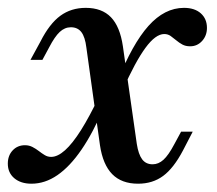

<svg xmlns="http://www.w3.org/2000/svg" viewBox="-30 -447 542 479"><path d="M314.5 11.3Q273.4 11.3 250 -12.5Q226.6 -36.3 219.4 -84.7L185.5 -328.2Q182.3 -354.8 173 -366.9Q163.7 -379 146.8 -379Q131.5 -379 119 -367.3Q106.5 -355.6 92.7 -329L75.8 -297.6H46L71 -343.5Q93.5 -387.9 120.6 -407.7Q147.6 -427.4 183.9 -427.4Q224.2 -427.4 246.8 -404Q269.4 -380.6 276.6 -331.5L311.3 -87.9Q315.3 -62.1 324.6 -49.6Q333.9 -37.1 350.8 -37.1Q365.3 -37.1 377.8 -48.4Q390.3 -59.7 404.8 -87.1L421.8 -118.5H450.8L426.6 -71.8Q403.2 -27.4 377 -8.1Q350.8 11.3 314.5 11.3ZM48.4 11.3Q21.8 11.3 5.6 -2.4Q-10.5 -16.1 -10.5 -38.7Q-10.5 -58.9 1.6 -71.8Q13.7 -84.7 32.3 -84.7Q42.7 -84.7 51.2 -80.2Q59.7 -75.8 66.9 -70.2Q74.2 -64.5 81.5 -60.1Q88.7 -55.6 97.6 -55.6Q113.7 -55.6 132.3 -72.2Q150.8 -88.7 172.2 -122.6Q193.5 -156.5 216.9 -205.6L229 -179Q202.4 -116.1 173.4 -73.8Q144.4 -31.5 113.3 -10.1Q82.3 11.3 48.4 11.3ZM276.6 -223.4 263.7 -245.2Q300 -337.1 340.3 -382.3Q380.6 -427.4 429 -427.4Q455.6 -427.4 471 -413.7Q486.3 -400 486.3 -377.4Q486.3 -358.1 474.2 -344.8Q462.1 -331.5 444.4 -331.5Q433.1 -331.5 425 -335.9Q416.9 -340.3 409.7 -346.4Q402.4 -352.4 395.6 -357.3Q388.7 -362.1 379.8 -362.1Q358.1 -362.1 332.7 -327.4Q307.3 -292.7 276.6 -223.4Z"/></svg>

Font: Playfair 5pt SemiExpanded Light SemiBold
Style: Italic
Weight: 600
Italic angle: -15.6°
Version: Version 2.001;gftools[0.9.30]